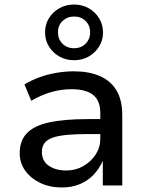

<svg xmlns="http://www.w3.org/2000/svg" viewBox="-20 -819 644 848"><path d="M253 9Q200 9 158 -11Q116 -31 91.5 -65Q67 -99 67 -142Q67 -198 99 -231Q131 -264 197.5 -278.5Q264 -293 368 -293H439V-227H373Q318 -227 278.5 -223.5Q239 -220 214 -211.5Q189 -203 177 -187.5Q165 -172 165 -148Q165 -108 195.5 -87Q226 -66 273 -66Q314 -66 348 -85.5Q382 -105 402.5 -136.5Q423 -168 423 -206V-319Q423 -375 391 -400Q359 -425 296 -425Q252 -425 208.5 -413Q165 -401 118 -374L88 -446Q119 -465 155 -478Q191 -491 230 -497.5Q269 -504 307 -504Q372 -504 420 -483.5Q468 -463 494 -420.5Q520 -378 520 -309V0H434V-107H433Q419 -75 394.5 -48.5Q370 -22 334.5 -6.5Q299 9 253 9ZM307 -553Q271 -553 242 -569.5Q213 -586 196 -614Q179 -642 179 -676Q179 -711 196 -738.5Q213 -766 242 -782.5Q271 -799 307 -799Q343 -799 372 -782.5Q401 -766 418 -738Q435 -710 435 -675Q435 -642 418 -614Q401 -586 372 -569.5Q343 -553 307 -553ZM307 -606Q338 -606 358 -626Q378 -646 378 -676Q378 -707 358 -726.5Q338 -746 307 -746Q277 -746 256.5 -726.5Q236 -707 236 -676Q236 -646 256 -626Q276 -606 307 -606Z"/></svg>

Font: Nunito Sans 12pt ExtraLight 8pt Medium
Style: Regular
Weight: 500
Version: Version 3.101;gftools[0.9.27]